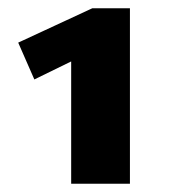

<svg xmlns="http://www.w3.org/2000/svg" viewBox="-20 -444 410 464"><path d="M203 -424H294V0H152V-383L196 -317L63 -252L24 -341Z"/></svg>

Font: Ysabeau ExtraBold
Style: Regular
Weight: 800
Designer: Christian Thalmann (Catharsis Fonts)
Version: Version 2.002